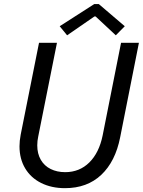

<svg xmlns="http://www.w3.org/2000/svg" viewBox="-20 -934 715 961"><path d="M77.6 -201.7Q77.6 -229 83.5 -259.8L175.3 -719.7H265.1L171.4 -251Q166.5 -228.5 166.5 -206.5Q166.5 -164.6 184.3 -134Q202.1 -103.5 233.9 -87.9Q265.6 -72.3 306.2 -72.3Q377.9 -72.3 427 -120.8Q476.1 -169.4 493.7 -255.9L585.9 -719.7H675.3L581.5 -247.1Q557.6 -125.5 486.8 -58.8Q416 7.8 305.2 7.8Q237.8 7.8 186 -18.1Q134.3 -43.9 106 -91.3Q77.6 -138.7 77.6 -201.7ZM278.8 -802.7 451.7 -913.6H474.6L604.5 -802.7L559.6 -757.3L458.5 -851.6H452.6L315.9 -757.3Z"/></svg>

Font: Reddit Sans Chocolate
Style: Italic
Weight: 400
Italic angle: -11.25°
Designer: Stephen Hutchings
Version: Version 1.013